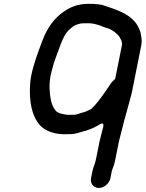

<svg xmlns="http://www.w3.org/2000/svg" viewBox="-20 -760 736 971"><path d="M443.1 -641.5C443.6 -641.5 444.5 -641.4 445.1 -641.3L456.7 -639.3C461.7 -638.5 466.4 -636.6 472.5 -635.2C489.8 -631.2 502 -622.8 517.3 -619.2C542.4 -613.3 567.4 -595.1 582 -576.8C588 -569.3 589.9 -560.7 592.2 -557.8C596 -553 598.2 -539.2 596.3 -530L563.4 -365C562.7 -361.5 560.3 -357.8 557 -355.4C543.6 -345.9 537.5 -332.3 523.5 -312.4L511 -294.4C491.5 -266.5 469.1 -235.5 443.7 -211C442.5 -209.8 440.8 -208.6 439.1 -207.8C431 -204.2 419 -197 406.2 -193.1L391.1 -189C380.9 -186.3 367.4 -179.5 354.8 -179.5H335.1C329.9 -178.9 325.1 -178.9 320.2 -179.6C305.3 -181.5 283.7 -184.4 271.1 -193C267.2 -195 264.9 -195.6 262.5 -199.5C249.1 -213.6 240.8 -235.4 236.7 -257.5C230.8 -289.7 226.9 -332.4 236 -378C237.6 -386.3 239.7 -394.8 242 -403L249.6 -430.9C256.1 -455 263.2 -471 271.1 -493L286.6 -535.3C298.6 -565.3 310.3 -593.5 333.5 -612.8L345.5 -622.8C360.5 -635.4 383.2 -642.5 406.3 -642.5H428.3C434 -642.5 439.6 -641.5 443.1 -641.5ZM447.3 106 440.4 141C435 167.9 453.4 190.5 480 190.5C506.4 190.5 532.9 168.1 538.4 141L545.9 103C546.1 102.3 546.4 101.1 546.8 100.3C553.2 85 558.5 70 562.9 48L581.7 -46C581.7 -46.2 581.8 -46.6 581.9 -46.9C591 -80.6 600.9 -122.7 609.9 -156.9L619.6 -190.9C628.4 -224.7 637.5 -255.9 646.3 -289.4L694.1 -529C697.3 -545.1 697.1 -560.2 694.6 -572.5C691.2 -592.1 691.3 -598.9 683.3 -615.1C661 -667.7 612.9 -694.7 550.2 -717.1C534.4 -722.7 516.7 -728.1 497.6 -734.9C484.4 -737.3 470.7 -739.2 451.4 -740.5H425.8C375 -740.5 335.5 -724.9 302.9 -701.3C253.8 -667.9 219.2 -620.2 193.7 -552.9C172.5 -494 150.6 -441.1 137.5 -375.5C135.1 -363.8 133.4 -350.5 132.4 -335.6C126.2 -246.8 141.1 -171.7 182.6 -126.2C207.4 -97.8 260.3 -77.4 321.4 -81.5C321.6 -81.5 322 -81.5 322.3 -81.5H335.3C359 -81.5 378.5 -89.1 399.4 -95L420.2 -100.9C443.4 -108.8 464.7 -118.5 484.9 -131.2C508 -145.6 502.5 -120.2 502.5 -120.2C496.6 -98 489.7 -69.8 483.8 -46.7L465.7 44C460.3 70.9 451.6 84.8 447.3 106Z"/></svg>

Font: Smoothie
Style: LightIt
Weight: 400
Foundry: Cannot Into Space Fonts
Version: Version 0.8